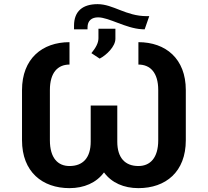

<svg xmlns="http://www.w3.org/2000/svg" viewBox="-20 -920 1028 949"><path d="M705.3 -840.2C601.9 -840.2 540.1 -899.5 462.4 -899.5C389.9 -899.5 345.9 -865.8 345.9 -793V-774.9H412.6V-784.4C412.6 -818.9 434.3 -834.2 464.8 -834.2C518.1 -834.2 601.6 -780.2 680 -775.6L695 -774.9L717.7 -840.2ZM88.8 -226.9C88.8 -70.3 189.6 9.9 323.5 9.9C395.2 9.9 456 -16.3 494 -67.8C532 -16.3 592.3 9.9 664.1 9.9C799 9.9 898.4 -70.3 898.4 -226.9V-474.8C898.4 -630 799 -711.6 664.1 -711.6V-600.9C721.9 -600.9 762.1 -561.8 762.1 -474.8V-226.9C762.1 -139.2 721.9 -99.4 664.1 -99.4C598.4 -99.4 559.7 -139.9 559.7 -219.5V-398.4H428.3V-219.5C428.3 -139.9 389.9 -99.4 323.5 -99.4C266.3 -99.4 226.6 -138.5 226.6 -226.9V-474.8C226.6 -561.8 266 -600.9 323.5 -600.9V-711.6C188.9 -711.6 88.8 -630 88.8 -474.8ZM431.8 -657.3 472.7 -630.3C506.4 -647.7 550.4 -690.3 550.4 -728.3V-778.1H466.6V-731.2C466.6 -707.7 453.8 -684.3 431.8 -657.3Z"/></svg>

Font: Margiela Sans Semi Bold
Style: Regular
Weight: 600
Designer: Stefan Endress, Andreas Faust
Version: Version 1.100;FEAKit 1.0